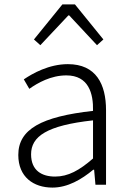

<svg xmlns="http://www.w3.org/2000/svg" viewBox="-20 -838 587 871"><path d="M218 13C287 13 350 -24 403 -68H407L413 0H461V-338C461 -456 416 -547 288 -547C202 -547 128 -505 88 -478L113 -435C151 -462 211 -496 281 -496C382 -496 404 -414 402 -335C168 -309 63 -252 63 -135C63 -35 132 13 218 13ZM230 -37C170 -37 121 -64 121 -138C121 -219 192 -269 402 -292V-119C340 -65 289 -37 230 -37ZM134 -659 163 -633 290 -768H294L420 -633L449 -659L320 -818H263Z"/></svg>

Font: Noto Sans KR Light
Style: Regular
Weight: 300
Designer: Ryoko NISHIZUKA 西塚涼子 (kana, bopomofo & ideographs); Paul D. Hunt (Latin, Greek & Cyrillic); Sandoll Communications 산돌커뮤니
Foundry: Adobe
Version: Version 2.004;hotconv 1.0.118;makeotfexe 2.5.65603